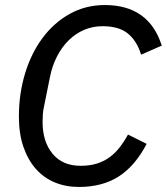

<svg xmlns="http://www.w3.org/2000/svg" viewBox="-20 -730 662 762"><path d="M293 12Q241 12 197.5 -6Q154 -24 122.5 -59.5Q91 -95 73 -147Q55 -199 55 -267Q55 -358 79.5 -438.5Q104 -519 149 -579.5Q194 -640 257 -675Q320 -710 396 -710Q571 -710 622 -549L540 -513Q523 -568 487.5 -597Q452 -626 387 -626Q348 -626 314 -611.5Q280 -597 253 -570.5Q226 -544 206.5 -506.5Q187 -469 178 -423L155 -309Q151 -291 150 -275.5Q149 -260 149 -246Q149 -168 188.5 -120Q228 -72 300 -72Q336 -72 363.5 -80.5Q391 -89 413.5 -105Q436 -121 454 -144Q472 -167 488 -196L562 -159Q516 -71 451 -29.5Q386 12 293 12Z"/></svg>

Font: IBM Plex Sans Text
Style: Italic
Weight: 450
Italic angle: -11°
Designer: Mike Abbink, Paul van der Laan, Pieter van Rosmalen
Foundry: Bold Monday
Version: Version 3.005